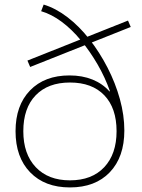

<svg xmlns="http://www.w3.org/2000/svg" viewBox="-20 -810 621 840"><path d="M286 10Q176 10 112 -56Q48 -122 48 -236Q48 -349 111.5 -414.5Q175 -480 284 -480Q340 -480 384.5 -462Q429 -444 459 -410L461 -411Q440 -471 407 -528Q374 -585 334 -633.5Q294 -682 249.5 -715Q205 -748 160 -761L171 -790Q224 -774 275.5 -734.5Q327 -695 371.5 -638Q416 -581 450.5 -514Q485 -447 504.5 -376.5Q524 -306 524 -239Q524 -123 460.5 -56.5Q397 10 286 10ZM286 -21Q382 -21 436 -78.5Q490 -136 490 -236Q490 -337 436.5 -393Q383 -449 286 -449Q190 -449 136 -393Q82 -337 82 -236Q82 -136 136.5 -78.5Q191 -21 286 -21ZM112 -517 100 -545 540 -720 552 -692Z"/></svg>

Font: M PLUS 2 ExtraLight
Style: Regular
Weight: 250
Designer: Coji Morishita
Foundry: UNDERFOREST DESIGN
Version: Version 1.001